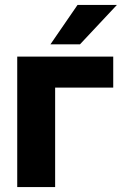

<svg xmlns="http://www.w3.org/2000/svg" viewBox="-20 -760 500 780"><path d="M50 0V-530H440V-404H204V0ZM185 -580 295 -740H455L305 -580Z"/></svg>

Font: Golos Text
Style: Bold
Weight: 700
Designer: A.Korolkova, Vitaly Kuzmin
Foundry: ParaType Ltd
Version: Version 2.004